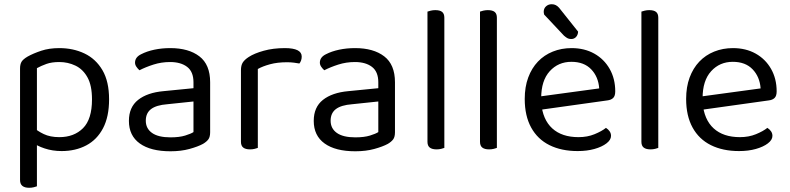

<svg xmlns="http://www.w3.org/2000/svg" viewBox="-20 -703 3742 910"><path d="M272 13Q338 13 389 -14Q440 -41 468.5 -95.5Q497 -150 497 -232Q497 -317 465.5 -370.5Q434 -424 380.5 -449.5Q327 -475 261 -475Q213 -475 175.5 -462.5Q138 -450 111 -435Q89 -422 82 -410Q75 -398 75 -378V-48H155V-380Q175 -391 200 -400Q225 -409 261 -409Q302 -409 337.5 -392Q373 -375 394.5 -336.5Q416 -298 416 -232Q416 -138 373.5 -95.5Q331 -53 261 -53Q218 -53 187.5 -67.5Q157 -82 137 -101V-27Q154 -12 191.5 0.5Q229 13 272 13ZM155 -75 75 -77V150Q75 169 86 178Q97 187 118 187Q130 187 140 184.5Q150 182 155 180Z M788 -52Q830 -52 857.5 -60.5Q885 -69 897 -77V-222L773 -209Q721 -205 696 -186Q671 -167 671 -131Q671 -94 700.5 -73Q730 -52 788 -52ZM787 -475Q874 -475 925 -436Q976 -397 976 -313V-76Q976 -54 967.5 -42.5Q959 -31 942 -21Q918 -8 878 3Q838 14 788 14Q694 14 642.5 -23Q591 -60 591 -130Q591 -195 634.5 -229.5Q678 -264 755 -271L897 -285V-313Q897 -363 867 -386Q837 -409 786 -409Q745 -409 707.5 -397Q670 -385 641 -370Q633 -377 626.5 -386.5Q620 -396 620 -406Q620 -432 649 -446Q676 -460 711.5 -467.5Q747 -475 787 -475Z M1202 -376V-218H1122V-370Q1122 -393 1130.5 -406.5Q1139 -420 1159 -433Q1185 -450 1230 -462.5Q1275 -475 1330 -475Q1410 -475 1410 -435Q1410 -425 1407 -416.5Q1404 -408 1399 -402Q1389 -404 1373 -406Q1357 -408 1341 -408Q1295 -408 1260 -398.5Q1225 -389 1202 -376ZM1122 -264 1202 -252V-2Q1197 0 1187 2.5Q1177 5 1165 5Q1144 5 1133 -3.5Q1122 -12 1122 -31Z M1664 -52Q1706 -52 1733.5 -60.5Q1761 -69 1773 -77V-222L1649 -209Q1597 -205 1572 -186Q1547 -167 1547 -131Q1547 -94 1576.5 -73Q1606 -52 1664 -52ZM1663 -475Q1750 -475 1801 -436Q1852 -397 1852 -313V-76Q1852 -54 1843.5 -42.5Q1835 -31 1818 -21Q1794 -8 1754 3Q1714 14 1664 14Q1570 14 1518.5 -23Q1467 -60 1467 -130Q1467 -195 1510.5 -229.5Q1554 -264 1631 -271L1773 -285V-313Q1773 -363 1743 -386Q1713 -409 1662 -409Q1621 -409 1583.5 -397Q1546 -385 1517 -370Q1509 -377 1502.5 -386.5Q1496 -396 1496 -406Q1496 -432 1525 -446Q1552 -460 1587.5 -467.5Q1623 -475 1663 -475Z M2006 -264 2086 -252V-2Q2081 0 2071 2.5Q2061 5 2049 5Q2028 5 2017 -3.5Q2006 -12 2006 -31ZM2086 -214 2006 -225V-648Q2011 -650 2021.5 -652.5Q2032 -655 2043 -655Q2065 -655 2075.5 -646.5Q2086 -638 2086 -619Z M2255 -264 2335 -252V-2Q2330 0 2320 2.5Q2310 5 2298 5Q2277 5 2266 -3.5Q2255 -12 2255 -31ZM2335 -214 2255 -225V-648Q2260 -650 2270.5 -652.5Q2281 -655 2292 -655Q2314 -655 2324.5 -646.5Q2335 -638 2335 -619Z M2522 -180 2518 -243 2820 -284Q2816 -339 2782 -374.5Q2748 -410 2688 -410Q2626 -410 2585.5 -365.5Q2545 -321 2545 -238V-216Q2552 -136 2597.5 -94.5Q2643 -53 2722 -53Q2764 -53 2798 -67Q2832 -81 2852 -97Q2863 -90 2869.5 -80.5Q2876 -71 2876 -59Q2876 -40 2854.5 -23.5Q2833 -7 2797.5 3Q2762 13 2718 13Q2641 13 2584.5 -15Q2528 -43 2497.5 -98.5Q2467 -154 2467 -234Q2467 -291 2483.5 -335.5Q2500 -380 2529.5 -411Q2559 -442 2600 -458.5Q2641 -475 2689 -475Q2750 -475 2796.5 -449Q2843 -423 2869.5 -376.5Q2896 -330 2896 -270Q2896 -248 2886 -238.5Q2876 -229 2858 -227ZM2653 -534 2559 -634Q2558 -638 2557.5 -641.5Q2557 -645 2557 -647Q2557 -663 2568 -673Q2579 -683 2595 -683Q2606 -683 2614.5 -678.5Q2623 -674 2630 -666L2720 -553Q2719 -537 2710 -527.5Q2701 -518 2687 -518Q2676 -518 2668.5 -522.5Q2661 -527 2653 -534Z M3020 -264 3100 -252V-2Q3095 0 3085 2.5Q3075 5 3063 5Q3042 5 3031 -3.5Q3020 -12 3020 -31ZM3100 -214 3020 -225V-648Q3025 -650 3035.5 -652.5Q3046 -655 3057 -655Q3079 -655 3089.5 -646.5Q3100 -638 3100 -619Z M3287 -180 3283 -243 3585 -284Q3581 -339 3547 -374.5Q3513 -410 3453 -410Q3391 -410 3350.5 -365.5Q3310 -321 3310 -238V-216Q3317 -136 3362.5 -94.5Q3408 -53 3487 -53Q3529 -53 3563 -67Q3597 -81 3617 -97Q3628 -90 3634.5 -80.5Q3641 -71 3641 -59Q3641 -40 3619.5 -23.5Q3598 -7 3562.5 3Q3527 13 3483 13Q3406 13 3349.5 -15Q3293 -43 3262.5 -98.5Q3232 -154 3232 -234Q3232 -291 3248.5 -335.5Q3265 -380 3294.5 -411Q3324 -442 3365 -458.5Q3406 -475 3454 -475Q3515 -475 3561.5 -449Q3608 -423 3634.5 -376.5Q3661 -330 3661 -270Q3661 -248 3651 -238.5Q3641 -229 3623 -227Z"/></svg>

Font: Baloo Tamma 2
Style: Regular
Weight: 400
Designer: Divya Kowshik, Shuchita Grover and Ek Type
Foundry: Ek Type
Version: Version 1.700